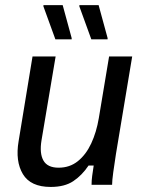

<svg xmlns="http://www.w3.org/2000/svg" viewBox="-20 -720 565 748"><path d="M177.5 8.3Q99.2 8.3 69.2 -41.7Q39.2 -91.7 52.5 -170L106.7 -500H196.7L141.7 -173.3Q133.3 -122.5 149.2 -94.6Q165 -66.7 208.3 -66.7Q251.7 -66.7 283.3 -92.1Q315 -117.5 335.4 -161.2Q355.8 -205 365 -260L405 -500H495L431.7 -120Q425.8 -82.5 421.2 -48.8Q416.7 -15 416.7 0H336.7Q336.7 -16.7 339.2 -35.4Q341.7 -54.2 345 -75H325Q299.2 -36.7 265.4 -14.2Q231.7 8.3 177.5 8.3ZM195.8 -566.7 149.2 -695V-700H224.2L259.2 -571.7V-566.7ZM335.8 -566.7 289.2 -695V-700H364.2L399.2 -571.7V-566.7Z"/></svg>

Font: Familjen Grotesk GF
Style: Italic
Weight: 400
Designer: Anders Wikstroem, Jonas Baeckman, Matilda Gysing, Kristian Moeller
Foundry: Familjen STHML AB
Version: Version 2.000; Beta; Release 4; Build 6